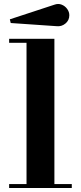

<svg xmlns="http://www.w3.org/2000/svg" viewBox="-20 -945 406 965"><path d="M263.4 -813.5 33.9 -829.3 29.5 -847.9 253.4 -921.4Q272.9 -928.5 290 -921.6Q307.1 -914.8 317.7 -900Q328.4 -885.3 328.4 -868.2Q328.4 -842.8 308.6 -826.5Q288.8 -810.3 263.4 -813.5ZM25.9 -20H113.3V-730H25.9V-750H253.4V-20H340.8V0H25.9Z"/></svg>

Font: Bodoni* 11
Style: Bold
Weight: 700
Version: Version 2.000; ttfautohint (v1.8.1)